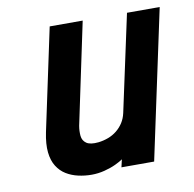

<svg xmlns="http://www.w3.org/2000/svg" viewBox="-63 -565 641 636"><g transform="rotate(-10 257.0 -247.0)"><path d="M303 -26 297 0H407L514 -501H404L334 -176Q330 -158 321 -144Q312 -130 299 -119.5Q286 -109 270 -103Q254 -97 237 -95Q209 -92 196 -101Q183 -110 181.5 -126.5Q180 -143 183 -160L255 -501H144L71 -158Q63 -119 66 -91Q69 -63 81 -44Q93 -25 111 -14Q129 -3 151 2Q173 7 196 7Q218 7 239.5 1.5Q261 -4 278 -12Q295 -20 303 -26Z"/></g></svg>

Font: Advent Pro
Style: Italic
Weight: 400
Italic angle: -12°
Designer: VivaRado, Andreas Kalpakidis
Foundry: VivaRado, Andreas Kalpakidis
Version: Version 3.000